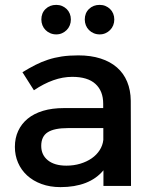

<svg xmlns="http://www.w3.org/2000/svg" viewBox="-20 -762 626 787"><path d="M404 -64Q375.5 -29.5 331 -12.2Q286.5 5 228 5Q185 5 150.2 -7.8Q115.5 -20.5 91.2 -42.8Q67 -65 54 -95Q41 -125 41 -160Q41 -196 54.5 -225.2Q68 -254.5 93.5 -275.5Q119 -296.5 156.5 -307.8Q194 -319 242 -319H403V-337Q403 -389 371.2 -418Q339.5 -447 276 -447Q237.5 -447 198.2 -433Q159 -419 119 -392L72 -466Q100 -483 125 -495.8Q150 -508.5 176.5 -517.2Q203 -526 233 -530.5Q263 -535 301 -535Q352.5 -535 392.2 -522.2Q432 -509.5 459.5 -485.5Q487 -461.5 501.2 -427Q515.5 -392.5 516 -349L517 0H404ZM252 -83Q282.5 -83 309 -91Q335.5 -99 355.8 -113Q376 -127 388.5 -146.5Q401 -166 403.5 -188.5V-237H259Q202.5 -237 175.8 -220Q149 -203 149 -164Q149 -127 176.2 -105Q203.5 -83 252 -83ZM210.5 -742Q223.5 -742 234.2 -737.5Q245 -733 253.2 -725Q261.5 -717 266 -706Q270.5 -695 270.5 -682Q270.5 -669.5 266 -658.2Q261.5 -647 253.2 -638.8Q245 -630.5 234.2 -625.8Q223.5 -621 210.5 -621Q197.5 -621 186.2 -625.8Q175 -630.5 166.8 -638.8Q158.5 -647 154 -658.2Q149.5 -669.5 149.5 -682Q149.5 -708.5 166.8 -725.2Q184 -742 210.5 -742ZM388.5 -742Q401.5 -742 412.2 -737.5Q423 -733 431.2 -725Q439.5 -717 444 -706Q448.5 -695 448.5 -682Q448.5 -669.5 444 -658.2Q439.5 -647 431.2 -638.8Q423 -630.5 412.2 -625.8Q401.5 -621 388.5 -621Q375.5 -621 364.2 -625.8Q353 -630.5 344.8 -638.8Q336.5 -647 332 -658.2Q327.5 -669.5 327.5 -682Q327.5 -708.5 344.8 -725.2Q362 -742 388.5 -742Z"/></svg>

Font: Argentum Sans
Style: Regular
Weight: 400
Designer: Julieta Ulanovsky, Owen Earl, Chris M. Simpson, Rasmus Andersson, Cristiano Sobral
Foundry: The Argentum Sans Project Authors
Version: Version 3.135; ttfautohint (v1.8.4.7-5d5b-dirty)